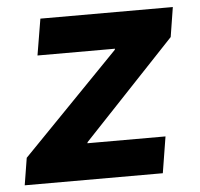

<svg xmlns="http://www.w3.org/2000/svg" viewBox="-44 -591 663 636"><g transform="rotate(-5 287.0 -272.5)"><path d="M13.1 0H472.3L491.8 -120.7H231.9L233.3 -124.6L537.6 -447.1L553.3 -545.5H112.9L92.7 -424.7H350.5L349.1 -420.8L27.7 -90.2Z"/></g></svg>

Font: Magic Ui Pro
Style: Bold Italic
Weight: 700
Italic angle: -9.39999°
Designer: Stefan Endress, Andreas Faust
Version: Version 1.000;FEAKit 1.0